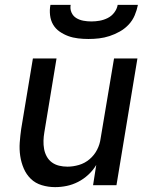

<svg xmlns="http://www.w3.org/2000/svg" viewBox="-20 -760 640 788"><path d="M206 8Q178 8 151.5 0Q125 -8 106.5 -26Q88 -44 77.5 -68.5Q67 -93 63 -120Q59 -147 61 -175Q63 -203 67 -231L115 -520H212L162 -217Q159 -200 158.5 -182.5Q158 -165 161 -148.5Q164 -132 172 -117.5Q180 -103 193 -93.5Q206 -84 222.5 -80Q239 -76 257 -76Q280 -76 304 -83Q328 -90 347.5 -106.5Q367 -123 378.5 -145.5Q390 -168 393 -192L448 -520H544L458 0H362L375 -83Q362 -61 342.5 -43Q323 -25 300.5 -13.5Q278 -2 254 3Q230 8 206 8ZM343 -600Q322 -600 300.5 -602.5Q279 -605 260 -612Q241 -619 224.5 -630.5Q208 -642 198 -659Q188 -676 185.5 -697.5Q183 -719 187 -740H270Q267 -723 273.5 -708.5Q280 -694 293 -686Q306 -678 322 -675Q338 -672 355 -672Q372 -672 389 -675Q406 -678 422 -686Q438 -694 449 -708.5Q460 -723 463 -740H546Q542 -719 533 -697.5Q524 -676 508 -659Q492 -642 471.5 -630.5Q451 -619 429.5 -612Q408 -605 386.5 -602.5Q365 -600 343 -600Z"/></svg>

Font: Iosevka SS04 Md Ex Obl
Style: Regular
Weight: 500
Width: 7
Italic angle: -9°
Monospace: yes
Designer: Belleve Invis
Foundry: Belleve Invis
Version: Version 19.0.0; ttfautohint (v1.8.4)